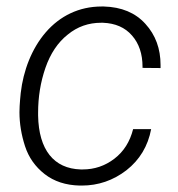

<svg xmlns="http://www.w3.org/2000/svg" viewBox="-20 -558 544 588"><path d="M227.1 -39.1C145 -41.5 98.6 -99.1 96.7 -204.1C96.7 -207 96.7 -210 96.7 -212.9C96.7 -260.7 104 -306.2 119.1 -350.1C134.3 -394 157.2 -428.2 187.5 -452.1C217.3 -476.6 251.5 -488.3 289.6 -488.3C291.5 -488.3 293.5 -488.3 295.4 -488.3C333 -486.8 362.8 -474.1 384.3 -449.2C405.8 -424.8 416.5 -392.6 416.5 -353.5C416.5 -352.5 416.5 -351.1 416.5 -350.1L471.7 -349.6C471.7 -352.5 471.7 -356 471.7 -358.9C471.7 -408.7 456.5 -450.7 425.3 -484.9C394.5 -519 352.1 -536.6 297.9 -538.1C295.4 -538.1 293 -538.1 291 -538.1C221.7 -538.1 163.1 -508.8 120.1 -459C77.1 -409.2 51.3 -341.8 43.5 -273.4L41.5 -252.4C40.5 -239.3 39.6 -226.6 39.6 -214.4C39.6 -179.7 45.4 -145 56.6 -110.4C67.9 -75.7 87.9 -47.4 116.7 -24.9C145.5 -2.4 181.6 9.3 224.1 10.3C226.1 10.3 228 10.3 230.5 10.3C280.8 10.3 326.7 -5.4 367.2 -36.6C407.7 -68.4 433.1 -110.4 442.9 -162.6H387.7C377.9 -124 358.9 -93.8 330.1 -71.8C301.3 -49.8 269 -39.1 233.4 -39.1C231.4 -39.1 229 -39.1 227.1 -39.1Z"/></svg>

Font: Roboto Light
Style: Italic
Weight: 300
Italic angle: -12°
Designer: Google
Version: Version 2.137; 2017